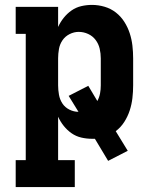

<svg xmlns="http://www.w3.org/2000/svg" viewBox="-20 -558 640 783"><path d="M44 205V95H85V-420H44V-530H217V-448Q226 -468 240 -485.5Q254 -503 272 -515.5Q290 -528 311.5 -533Q333 -538 355 -538Q381 -538 406.5 -530.5Q432 -523 452.5 -507Q473 -491 487 -469Q501 -447 509 -422.5Q517 -398 520 -372Q523 -346 523 -320V-210Q523 -184 520 -158Q517 -132 509 -107.5Q501 -83 487 -61Q473 -39 452 -23L501 57L421 98L367 8Q364 8 361 8Q358 8 355 8Q333 8 311.5 3Q290 -2 272 -14.5Q254 -27 240 -44.5Q226 -62 217 -82V95H285V205ZM300 -102 260 -167 340 -208 377 -146Q385 -161 388 -177Q391 -193 391 -210V-320Q391 -340 386.5 -359.5Q382 -379 370 -395Q358 -411 339.5 -419.5Q321 -428 301 -428Q282 -428 264 -419Q246 -410 235 -394Q224 -378 220.5 -358.5Q217 -339 217 -320V-210Q217 -191 220.5 -171.5Q224 -152 234.5 -136Q245 -120 263 -111Q281 -102 300 -102Z"/></svg>

Font: Iosevka Curly Slab XBdEx
Style: Regular
Weight: 800
Width: 7
Monospace: yes
Designer: Belleve Invis
Foundry: Belleve Invis
Version: Version 11.0.0; ttfautohint (v1.8.3)